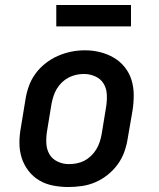

<svg xmlns="http://www.w3.org/2000/svg" viewBox="-20 -743 640 771"><path d="M254 8Q223 8 192.5 2Q162 -4 137 -19Q112 -34 94 -57.5Q76 -81 67 -109.5Q58 -138 58 -169.5Q58 -201 64 -232L82 -342Q86 -369 95.5 -396Q105 -423 122 -446.5Q139 -470 162.5 -488.5Q186 -507 212.5 -518.5Q239 -530 266 -535.5Q293 -541 321 -541Q353 -541 382.5 -533.5Q412 -526 437.5 -511Q463 -496 481.5 -472.5Q500 -449 508.5 -420.5Q517 -392 517 -360.5Q517 -329 512 -298L493 -188Q489 -161 479.5 -134Q470 -107 453 -83.5Q436 -60 413 -41.5Q390 -23 363.5 -11.5Q337 0 309 4Q281 8 254 8ZM256 -84Q272 -84 288 -87Q304 -90 318.5 -97.5Q333 -105 345.5 -117Q358 -129 366.5 -143Q375 -157 380 -172Q385 -187 388 -203L406 -313Q410 -338 409 -362.5Q408 -387 396.5 -406.5Q385 -426 363 -436Q341 -446 317 -446Q301 -446 285.5 -442.5Q270 -439 255.5 -431.5Q241 -424 229 -412.5Q217 -401 208.5 -387Q200 -373 195 -357.5Q190 -342 187 -327L169 -217Q165 -193 166 -168.5Q167 -144 178 -124.5Q189 -105 210.5 -94.5Q232 -84 256 -84Q256 -84 256 -84Q256 -84 256 -84ZM506 -637H206V-723H506Z"/></svg>

Font: Iosevka Slab SmBdExObl
Style: Regular
Weight: 600
Width: 7
Italic angle: -9°
Monospace: yes
Designer: Belleve Invis
Foundry: Belleve Invis
Version: Version 11.1.0; ttfautohint (v1.8.3)